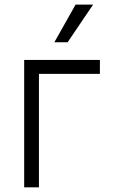

<svg xmlns="http://www.w3.org/2000/svg" viewBox="-20 -802 497 822"><path d="M407.7 -545.5V-485.8H146.7V0H83.5V-545.5ZM212.7 -621.1 303.6 -782.3H378.6L269.5 -621.1Z"/></svg>

Font: Inter Light BETA
Style: Regular
Weight: 300
Designer: Rasmus Andersson
Foundry: rsms
Version: Version 3.011;git-f93a4a705